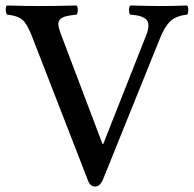

<svg xmlns="http://www.w3.org/2000/svg" viewBox="-20 -667 708 699"><path d="M299.8 -11.2 96.2 -535.2Q78.6 -580.6 61.3 -595.2Q43.9 -609.9 5.9 -613.8Q1.5 -618.2 1 -630.4Q0.5 -642.6 4.9 -647Q75.2 -645 119.1 -645Q180.7 -645 258.8 -647Q263.2 -642.6 263.2 -630.4Q263.2 -618.2 258.8 -613.8Q233.9 -611.3 220.5 -607.9Q207 -604.5 199.5 -597.2Q191.9 -589.8 192.4 -578.1Q192.9 -566.4 200.2 -546.9L353 -143.1H356L513.2 -541Q527.3 -577.6 513.9 -594.2Q500.5 -610.8 454.1 -613.8Q449.7 -618.2 449.7 -630.4Q449.7 -642.6 454.1 -647Q534.2 -645 570.8 -645Q601.6 -645 661.1 -647Q665.5 -642.6 665.5 -630.4Q665.5 -618.2 661.1 -613.8Q621.1 -609.4 600.1 -589.6Q579.1 -569.8 563 -528.8L354 -11.2Q343.3 12.2 326.2 12.2Q308.1 12.2 299.8 -11.2Z"/></svg>

Font: Common Serif Medium
Style: Regular
Weight: 500
Designer: Philipp H. Poll, Khaled Hosny
Foundry: Stefan Peev, Context Ltd.
Version: Version 1.026